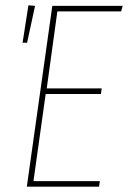

<svg xmlns="http://www.w3.org/2000/svg" viewBox="-20 -703 482 723"><path d="M442 -681 436 -660H196L156 -370H363L360 -349H152L106 -21H356L353 0H81L177 -681ZM87 -683 112 -681 82 -542H65Z"/></svg>

Font: Fira Sans Extra Condensed Thin
Style: Italic
Weight: 250
Width: 3
Italic angle: -8°
Designer: Carrois Corporate & Edenspiekermann AG
Foundry: Carrois Corporate GbR & Edenspiekermann AG
Version: Version 4.203